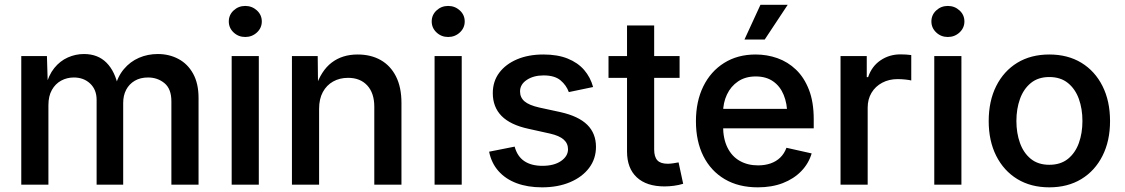

<svg xmlns="http://www.w3.org/2000/svg" viewBox="-20 -784 4777 815"><path d="M70.3 0V-545.9H179.2L183.1 -417.5H174.3Q186 -464.8 210.4 -495.1Q234.9 -525.4 267.8 -540Q300.8 -554.7 336.4 -554.7Q395.5 -554.7 432.1 -517.8Q468.8 -481 482.4 -412.6H468.3Q479 -459 505.9 -490.7Q532.7 -522.5 569.8 -538.6Q606.9 -554.7 649.9 -554.7Q698.2 -554.7 737.5 -533.7Q776.9 -512.7 799.8 -471.2Q822.8 -429.7 822.8 -368.2V0H707.5V-354Q707.5 -406.7 678.2 -430.9Q648.9 -455.1 608.4 -455.1Q575.7 -455.1 552 -441.2Q528.3 -427.2 515.6 -403.1Q502.9 -378.9 502.9 -346.7V0H390.1V-360.4Q390.1 -403.3 362.8 -429.2Q335.4 -455.1 293.5 -455.1Q264.2 -455.1 239.5 -441.7Q214.8 -428.2 200.2 -402.1Q185.5 -376 185.5 -337.4V0Z M963.4 0V-545.9H1078.6V0ZM1021 -627Q992.2 -627 971.7 -646.2Q951.2 -665.5 951.2 -692.9Q951.2 -720.7 971.7 -739.7Q992.2 -758.8 1021 -758.8Q1049.8 -758.8 1070.6 -739.7Q1091.3 -720.7 1091.3 -692.9Q1091.3 -665.5 1070.6 -646.2Q1049.8 -627 1021 -627Z M1334.5 -321.8V0H1219.2V-545.9H1328.6L1330.1 -411.6H1319.3Q1342.8 -483.9 1387.9 -518.3Q1433.1 -552.7 1498 -552.7Q1554.2 -552.7 1595.9 -529.1Q1637.7 -505.4 1660.9 -459.5Q1684.1 -413.6 1684.1 -347.2V0H1568.8V-331.1Q1568.8 -388.7 1539.1 -421.1Q1509.3 -453.6 1457.5 -453.6Q1421.9 -453.6 1394 -438Q1366.2 -422.4 1350.3 -393.1Q1334.5 -363.8 1334.5 -321.8Z M1824.7 0V-545.9H1939.9V0ZM1882.3 -627Q1853.5 -627 1833 -646.2Q1812.5 -665.5 1812.5 -692.9Q1812.5 -720.7 1833 -739.7Q1853.5 -758.8 1882.3 -758.8Q1911.1 -758.8 1931.9 -739.7Q1952.6 -720.7 1952.6 -692.9Q1952.6 -665.5 1931.9 -646.2Q1911.1 -627 1882.3 -627Z M2280.8 11.2Q2220.2 11.2 2173.1 -6.3Q2126 -23.9 2095.9 -57.9Q2065.9 -91.8 2056.2 -140.1L2164.6 -161.6Q2175.8 -120.1 2205.6 -100.1Q2235.4 -80.1 2282.2 -80.1Q2332 -80.1 2361.6 -100.6Q2391.1 -121.1 2391.1 -150.4Q2391.1 -175.3 2372.6 -191.7Q2354 -208 2315.4 -216.8L2223.1 -237.3Q2146.5 -253.9 2109.1 -291.7Q2071.8 -329.6 2071.8 -388.7Q2071.8 -438.5 2099.1 -475.1Q2126.5 -511.7 2174.8 -532.2Q2223.1 -552.7 2286.6 -552.7Q2346.7 -552.7 2389.6 -535.4Q2432.6 -518.1 2459.5 -487.1Q2486.3 -456.1 2497.6 -414.6L2394.5 -393.1Q2384.3 -421.9 2359.4 -442.9Q2334.5 -463.9 2287.6 -463.9Q2244.6 -463.9 2216.1 -444.8Q2187.5 -425.8 2187.5 -396Q2187.5 -370.1 2206.5 -353.8Q2225.6 -337.4 2269 -327.6L2358.9 -308.1Q2435.5 -291 2472.7 -254.4Q2509.8 -217.8 2509.8 -160.6Q2509.8 -109.9 2480.7 -71.3Q2451.7 -32.7 2399.9 -10.7Q2348.1 11.2 2280.8 11.2Z M2864.7 -545.9V-453.6H2563V-545.9ZM2641.6 -675.8H2756.8V-149.9Q2756.8 -118.2 2770.3 -103.5Q2783.7 -88.9 2814.5 -88.9Q2823.2 -88.9 2837.2 -90.8Q2851.1 -92.8 2860.4 -94.7L2879.9 -3.9Q2860.8 2 2840.3 4.6Q2819.8 7.3 2800.8 7.3Q2724.6 7.3 2683.1 -31.2Q2641.6 -69.8 2641.6 -140.6Z M3196.8 11.2Q3115.2 11.2 3056.4 -23.4Q2997.6 -58.1 2965.8 -121.1Q2934.1 -184.1 2934.1 -269.5Q2934.1 -353.5 2965.3 -417.2Q2996.6 -481 3053.7 -516.8Q3110.8 -552.7 3187.5 -552.7Q3235.8 -552.7 3280 -537.1Q3324.2 -521.5 3358.9 -488.3Q3393.6 -455.1 3413.8 -403.1Q3434.1 -351.1 3434.1 -277.8V-239.3H2994.1V-321.8H3375.5L3321.8 -295.9Q3321.8 -344.2 3306.6 -381.1Q3291.5 -418 3261.7 -438.7Q3231.9 -459.5 3188 -459.5Q3144 -459.5 3113 -438.5Q3082 -417.5 3065.7 -382.6Q3049.3 -347.7 3049.3 -306.2V-249.5Q3049.3 -195.3 3067.9 -157.7Q3086.4 -120.1 3120.1 -101.1Q3153.8 -82 3197.8 -82Q3227.1 -82 3251 -90.3Q3274.9 -98.6 3292 -115.2Q3309.1 -131.8 3318.4 -156.7L3425.3 -132.8Q3412.6 -89.8 3381.1 -57.4Q3349.6 -24.9 3303 -6.8Q3256.3 11.2 3196.8 11.2ZM3140.1 -616.2 3208 -763.7H3323.7L3226.1 -616.2Z M3547.9 0V-545.9H3659.2V-456.5H3665Q3680.2 -502.4 3717.5 -527.8Q3754.9 -553.2 3802.2 -553.2Q3812.5 -553.2 3825.7 -552.5Q3838.9 -551.8 3848.1 -550.3V-442.4Q3841.3 -444.3 3824.2 -446.3Q3807.1 -448.2 3790 -448.2Q3753.9 -448.2 3724.9 -432.9Q3695.8 -417.5 3679.4 -390.1Q3663.1 -362.8 3663.1 -327.1V0Z M3945.8 0V-545.9H4061V0ZM4003.4 -627Q3974.6 -627 3954.1 -646.2Q3933.6 -665.5 3933.6 -692.9Q3933.6 -720.7 3954.1 -739.7Q3974.6 -758.8 4003.4 -758.8Q4032.2 -758.8 4053 -739.7Q4073.7 -720.7 4073.7 -692.9Q4073.7 -665.5 4053 -646.2Q4032.2 -627 4003.4 -627Z M4434.1 11.2Q4356 11.2 4298.3 -23.9Q4240.7 -59.1 4208.7 -122.6Q4176.8 -186 4176.8 -270Q4176.8 -355 4208.7 -418.7Q4240.7 -482.4 4298.3 -517.6Q4356 -552.7 4434.1 -552.7Q4512.2 -552.7 4570.1 -517.6Q4627.9 -482.4 4659.9 -418.7Q4691.9 -355 4691.9 -270Q4691.9 -186 4659.9 -122.6Q4627.9 -59.1 4570.1 -23.9Q4512.2 11.2 4434.1 11.2ZM4434.1 -84.5Q4481.9 -84.5 4513.2 -109.6Q4544.4 -134.8 4559.6 -177Q4574.7 -219.2 4574.7 -270.5Q4574.7 -321.8 4559.6 -364Q4544.4 -406.2 4513.2 -431.6Q4481.9 -457 4434.1 -457Q4386.7 -457 4355.7 -431.6Q4324.7 -406.2 4309.6 -364Q4294.4 -321.8 4294.4 -270.5Q4294.4 -219.2 4309.6 -177Q4324.7 -134.8 4355.7 -109.6Q4386.7 -84.5 4434.1 -84.5Z"/></svg>

Font: Inter
Style: 540
Weight: 540
Designer: Rasmus Andersson
Foundry: rsms
Version: Version 4.001;git-66647c0bb